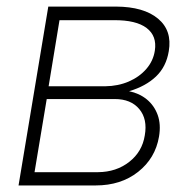

<svg xmlns="http://www.w3.org/2000/svg" viewBox="-20 -566 578 586"><path d="M36.6 0 127.4 -545.9H334.5Q418.9 -545.4 462.4 -509Q505.9 -472.7 495.1 -409.7Q487.3 -362.3 456.1 -332.5Q424.8 -302.7 374 -287.6Q405.3 -281.2 428 -262.7Q450.7 -244.1 461.2 -215.3Q471.7 -186.5 465.3 -148.9Q454.1 -83 401.6 -41.5Q349.1 0 272 0ZM85.4 -40.5H279.3Q335 -41 374.5 -72Q414.1 -103 421.9 -152.8Q430.7 -202.6 405 -233.2Q379.4 -263.7 330.6 -263.7H122.6ZM128.4 -302.7H301.3Q340.3 -303.2 372.8 -317.1Q405.3 -331.1 426.5 -355.5Q447.8 -379.9 452.6 -411.6Q459.5 -456.1 427.5 -480.5Q395.5 -504.9 327.6 -504.4H161.6Z"/></svg>

Font: Inter Tight ExtraLight
Style: Italic
Weight: 250
Italic angle: -9.39999°
Designer: Rasmus Andersson
Foundry: rsms
Version: Version 3.004